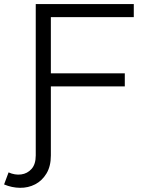

<svg xmlns="http://www.w3.org/2000/svg" viewBox="-47 -720 713 940"><path d="M-27 183 -5 124Q26 138 56.5 134Q87 130 107.5 107Q128 84 128 41V-700H608V-636H202V41Q202 94 180.5 129.5Q159 165 125 182.5Q91 200 51 199.5Q11 199 -27 183ZM194 -297V-361H564V-297Z"/></svg>

Font: Montserrat Thin
Style: Regular
Weight: 400
Version: Version 9.000